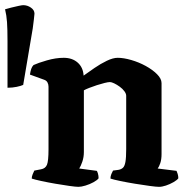

<svg xmlns="http://www.w3.org/2000/svg" viewBox="-92 -724 726 744"><path d="M-62.9 -384V-564Q-62.9 -611 -64.8 -638Q-66.7 -665 -72.4 -688Q-62.9 -691 -48.7 -694.5Q-34.4 -698 -20.7 -701Q-6.9 -704 -2.1 -704Q14 -704 27.8 -694.5Q41.6 -685 41.6 -671Q41.6 -666 39.2 -648Q36.8 -630 34.9 -614L-2.1 -395Q-10.7 -391 -27.3 -387.5Q-43.9 -384 -62.9 -384ZM212 0Q202 0 177 -3.5Q152 -7 123 -12Q94 -17 68.5 -22.5Q43 -28 31 -32Q31 -40 34.5 -48.5Q38 -57 41 -63L67 -68Q84 -71 90 -85.5Q96 -100 96 -146V-388Q96 -397 92 -404.5Q88 -412 79 -415L24 -435Q26 -448 29 -457Q32 -466 38 -472Q55 -480 89.5 -490Q124 -500 155 -500Q188 -500 209 -481.5Q230 -463 232 -431Q250 -444 274 -460.5Q298 -477 322 -488.5Q346 -500 364 -500Q387 -500 416.5 -491.5Q446 -483 472.5 -468.5Q499 -454 516.5 -436.5Q534 -419 534 -402V-127Q534 -106 529 -91.5Q524 -77 519 -71L592 -62Q594 -58 596.5 -50Q599 -42 599 -33Q594 -26 580 -18Q566 -10 551 -5Q536 0 524 0Q514 0 488 -3.5Q462 -7 431.5 -12Q401 -17 374.5 -22.5Q348 -28 336 -32Q336 -41 339.5 -49.5Q343 -58 346 -63L368 -66Q378 -68 384.5 -74Q391 -80 394 -96.5Q397 -113 397 -146V-353Q397 -361 390 -370.5Q383 -380 372 -388Q361 -396 350.5 -401Q340 -406 334 -406Q327 -406 313 -402.5Q299 -399 283.5 -394Q268 -389 254 -383.5Q240 -378 233 -374V-135Q233 -115 227 -97.5Q221 -80 215 -71L283 -62Q285 -60 287.5 -51.5Q290 -43 290 -33Q285 -26 270.5 -18Q256 -10 239.5 -5Q223 0 212 0Z"/></svg>

Font: Texturina Medium 12pt
Style: Bold
Weight: 700
Version: Version 1.002